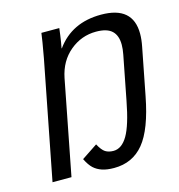

<svg xmlns="http://www.w3.org/2000/svg" viewBox="-102 -760 804 860"><g transform="rotate(-15 300.0 -329.5)"><path d="M322.8 9.8Q290 9.8 267.3 2.2Q244.6 -5.4 228.8 -20Q212.9 -34.7 198.2 -64.5L271.5 -113.3Q287.1 -84 302.2 -74.5Q317.4 -64.9 339.8 -64.9Q378.4 -64.9 405.8 -111.6Q433.1 -158.2 453.6 -266.6L493.2 -470.2Q498 -494.6 498 -515.1Q498 -557.6 475.1 -579.3Q452.1 -601.1 401.4 -601.1Q333.5 -601.1 280.3 -556.9Q227.1 -512.7 211.9 -437L127 0H39.1L145.5 -546.4L157.7 -616.2L164.1 -659.2H247.1Q247.1 -656.2 242.9 -626.2Q238.8 -596.2 233.4 -568.8H234.9Q306.6 -668.9 442.9 -668.9Q590.3 -668.9 590.3 -541.5Q590.3 -514.2 584 -482.9L541.5 -264.6Q513.2 -117.2 460.9 -53.7Q408.7 9.8 322.8 9.8Z"/></g></svg>

Font: Liberation Mono
Style: Italic
Weight: 400
Italic angle: -12°
Monospace: yes
Designer: Steve Matteson
Foundry: Ascender Corporation
Version: Version 2.1.5